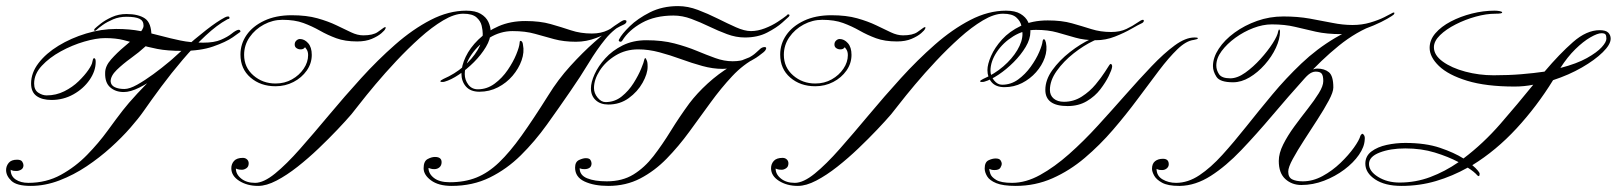

<svg xmlns="http://www.w3.org/2000/svg" viewBox="-55 -610 5305 630"><path d="M326 -515Q371 -515 406 -508Q441 -501 472.5 -492.5Q504 -484 537.5 -477Q571 -470 612 -470Q648 -470 670 -479.5Q692 -489 705 -499.5Q718 -510 726 -512Q731 -513 733 -510Q735 -507 733 -505Q731 -503 708.5 -487.5Q686 -472 644.5 -457.5Q603 -443 543 -443Q494 -443 461 -449.5Q428 -456 402 -464Q376 -472 350.5 -478.5Q325 -485 290 -485Q261 -485 221.5 -473.5Q182 -462 144.5 -441.5Q107 -421 82 -394Q57 -367 57 -336Q57 -315 70.5 -306Q84 -297 98 -297Q129 -297 156 -310.5Q183 -324 203 -343.5Q223 -363 235 -380.5Q247 -398 248 -407Q249 -411 250 -415Q251 -419 254 -419Q259 -419 259 -407Q259 -377 239 -348Q219 -319 186 -300.5Q153 -282 114 -282Q83 -282 65 -295Q47 -308 47 -336Q47 -371 71.5 -403Q96 -435 137 -460Q178 -485 227.5 -500Q277 -515 326 -515ZM360 -564Q399 -564 420.5 -549.5Q442 -535 442 -491Q442 -476 422 -457.5Q402 -439 375 -419.5Q348 -400 328 -380.5Q308 -361 308 -343Q309 -330 321.5 -324Q334 -318 353 -318Q370 -318 395 -332Q420 -346 448 -366.5Q476 -387 501.5 -408.5Q527 -430 544.5 -446Q562 -462 566 -465Q573 -470 576 -470Q579 -470 579 -466.5Q579 -463 577 -458Q576 -456 559 -440.5Q542 -425 516.5 -403Q491 -381 461 -359Q431 -337 402 -322.5Q373 -308 351 -308Q324 -308 306.5 -323.5Q289 -339 290 -371Q290 -393 309.5 -415Q329 -437 353.5 -457.5Q378 -478 397 -495.5Q416 -513 416 -526Q416 -542 402.5 -548.5Q389 -555 360 -555Q336 -555 316 -546.5Q296 -538 282 -528Q268 -518 263 -513Q259 -509 257 -509Q251 -509 256 -516Q261 -521 275.5 -532.5Q290 -544 312 -554Q334 -564 360 -564ZM693 -556Q698 -556 698 -552Q698 -548 695.5 -548Q693 -548 690 -546Q657 -528 619.5 -493Q582 -458 544.5 -414Q507 -370 474 -325.5Q441 -281 416 -245Q400 -222 372.5 -190.5Q345 -159 308.5 -126Q272 -93 229.5 -64.5Q187 -36 140 -18Q93 0 46 0Q0 0 -17.5 -16.5Q-35 -33 -35 -52Q-35 -65 -26.5 -75.5Q-18 -86 1 -86Q14 -86 18 -79.5Q22 -73 22 -68Q22 -58 14.5 -53.5Q7 -49 -1 -49Q-12 -49 -16 -51Q-20 -53 -20 -53Q-20 -32 -3.5 -21Q13 -10 38 -10Q97 -10 145 -36.5Q193 -63 231 -102Q269 -141 298 -181Q327 -221 348 -248Q365 -270 395.5 -303Q426 -336 465 -373.5Q504 -411 544.5 -447Q585 -483 621.5 -511.5Q658 -540 683 -553Q689 -556 693 -556Z M1475 -575Q1505 -575 1522.5 -564.5Q1540 -554 1547.5 -538Q1555 -522 1555 -506Q1555 -482 1539.5 -456Q1524 -430 1500 -406Q1476 -382 1450.5 -365Q1425 -348 1404 -342Q1401 -341 1395 -341Q1390 -341 1390 -343.5Q1390 -346 1400 -351Q1437 -367 1466 -392Q1495 -417 1512 -445.5Q1529 -474 1529 -499Q1529 -510 1525.5 -525.5Q1522 -541 1508.5 -553Q1495 -565 1465 -565Q1436 -565 1399 -543Q1362 -521 1322.5 -485.5Q1283 -450 1245.5 -410Q1208 -370 1176.5 -332.5Q1145 -295 1124.5 -268.5Q1104 -242 1098 -235Q1080 -214 1052 -184.5Q1024 -155 990.5 -123Q957 -91 921.5 -63Q886 -35 852.5 -17.5Q819 0 792 0Q756 0 730 -16.5Q704 -33 704 -58Q704 -72 713 -82Q722 -92 742 -92Q750 -92 755.5 -87Q761 -82 761 -74Q761 -63 753.5 -58Q746 -53 739 -53Q729 -53 724 -55Q719 -57 719 -57Q719 -38 736.5 -24Q754 -10 782 -10Q810 -10 847.5 -40.5Q885 -71 929.5 -121.5Q974 -172 1024.5 -232.5Q1075 -293 1129.5 -353Q1184 -413 1241.5 -463.5Q1299 -514 1358 -544.5Q1417 -575 1475 -575ZM902 -560Q951 -560 986.5 -550Q1022 -540 1049 -527Q1076 -514 1097 -504Q1118 -494 1137 -494Q1169 -494 1184.5 -505Q1200 -516 1204 -519Q1208 -521 1208 -521Q1213 -521 1209 -515Q1208 -511 1196.5 -501Q1185 -491 1165 -482.5Q1145 -474 1117 -474Q1077 -474 1048.5 -484.5Q1020 -495 994.5 -509.5Q969 -524 940.5 -534.5Q912 -545 872 -545Q840 -545 811 -529.5Q782 -514 764 -488Q746 -462 746 -430Q746 -389 776.5 -362.5Q807 -336 849 -336Q879 -336 903 -349.5Q927 -363 941.5 -384.5Q956 -406 956 -429Q956 -441 951 -448Q946 -455 946 -455Q946 -455 942.5 -451.5Q939 -448 931 -448Q924 -448 918 -452Q912 -456 912 -464Q912 -472 917.5 -477Q923 -482 929 -482Q944 -482 956 -468.5Q968 -455 968 -430Q968 -402 951.5 -378.5Q935 -355 908 -341Q881 -327 849 -327Q800 -327 767 -355.5Q734 -384 734 -431Q734 -466 754 -495Q774 -524 812 -542Q850 -560 902 -560Z M1998 -543Q2001 -543 2000.5 -538.5Q2000 -534 1993 -530Q1983 -526 1958.5 -512Q1934 -498 1901.5 -485.5Q1869 -473 1835 -473Q1795 -473 1763.5 -481.5Q1732 -490 1700.5 -499Q1669 -508 1627 -508Q1587 -508 1551 -486Q1515 -464 1492.5 -431.5Q1470 -399 1470 -367Q1470 -348 1481.5 -332.5Q1493 -317 1513 -317Q1543 -317 1568 -335.5Q1593 -354 1611 -380.5Q1629 -407 1639 -431.5Q1649 -456 1650 -469Q1650 -478 1655 -475.5Q1660 -473 1661 -463Q1666 -439 1656.5 -412Q1647 -385 1627 -361.5Q1607 -338 1579 -323.5Q1551 -309 1518 -309Q1489 -309 1474 -326Q1459 -343 1459 -369Q1459 -394 1473 -423.5Q1487 -453 1514.5 -480Q1542 -507 1581 -524Q1620 -541 1669 -541Q1717 -541 1752 -531Q1787 -521 1818.5 -510.5Q1850 -500 1887 -500Q1917 -500 1939.5 -511Q1962 -522 1977 -532.5Q1992 -543 1998 -543ZM1993 -544Q2001 -544 2000.5 -540.5Q2000 -537 2000 -537Q1960 -517 1931.5 -482Q1903 -447 1876.5 -403Q1850 -359 1816 -310Q1779 -256 1739.5 -201Q1700 -146 1654 -100.5Q1608 -55 1552 -27.5Q1496 0 1427 0Q1384 0 1359.5 -18Q1335 -36 1335 -58Q1335 -81 1348 -88Q1361 -95 1372 -95Q1394 -95 1394 -78Q1394 -67 1387 -61Q1380 -55 1370 -55Q1363 -55 1358.5 -56.5Q1354 -58 1351 -59Q1351 -40 1369 -26Q1387 -12 1421 -12Q1470 -12 1508.5 -27.5Q1547 -43 1582.5 -77Q1618 -111 1656.5 -165Q1695 -219 1744 -297Q1776 -349 1816.5 -393.5Q1857 -438 1895.5 -472Q1934 -506 1961 -525Q1988 -544 1993 -544Z M2170 -590Q2202 -590 2235 -577.5Q2268 -565 2300 -549Q2332 -533 2360 -520.5Q2388 -508 2409 -508Q2431 -508 2454.5 -517Q2478 -526 2497 -538.5Q2516 -551 2526 -559Q2529 -564 2533.5 -562.5Q2538 -561 2533 -555Q2530 -552 2511.5 -535.5Q2493 -519 2462 -503Q2431 -487 2389 -487Q2360 -487 2330.5 -498Q2301 -509 2272 -523Q2243 -537 2213.5 -548Q2184 -559 2155 -559Q2094 -559 2051 -535Q2008 -511 1987 -477Q1985 -473 1980 -473Q1978 -473 1976 -475.5Q1974 -478 1977 -482Q1985 -498 2011 -523.5Q2037 -549 2077.5 -569.5Q2118 -590 2170 -590ZM2424 -428Q2434 -428 2430.5 -424.5Q2427 -421 2427 -421Q2384 -399 2347.5 -360Q2311 -321 2276.5 -273.5Q2242 -226 2207 -178Q2172 -130 2132.5 -89.5Q2093 -49 2046 -24.5Q1999 0 1941 0Q1894 0 1863 -14.5Q1832 -29 1832 -60Q1832 -79 1845 -85Q1858 -91 1867 -91Q1879 -91 1882.5 -85Q1886 -79 1886 -74Q1886 -64 1879.5 -59.5Q1873 -55 1863 -55Q1855 -55 1851 -56.5Q1847 -58 1847 -58Q1847 -35 1871.5 -25Q1896 -15 1936 -15Q1987 -15 2023.5 -37.5Q2060 -60 2089 -97.5Q2118 -135 2146 -180.5Q2174 -226 2207 -271Q2232 -304 2267 -336Q2302 -368 2342.5 -392.5Q2383 -417 2424 -428ZM2066 -478Q2118 -478 2158 -467.5Q2198 -457 2230.5 -443.5Q2263 -430 2292 -419.5Q2321 -409 2349 -409Q2378 -409 2396.5 -418Q2415 -427 2425.5 -437Q2436 -447 2441 -451Q2448 -456 2455 -455.5Q2462 -455 2457 -446Q2455 -441 2434 -426Q2413 -411 2382 -397.5Q2351 -384 2316 -384Q2284 -384 2249.5 -393.5Q2215 -403 2179.5 -416Q2144 -429 2108.5 -438.5Q2073 -448 2039 -448Q1998 -448 1965 -428Q1932 -408 1913 -378.5Q1894 -349 1894 -321Q1894 -304 1906 -289.5Q1918 -275 1932 -275Q1962 -275 1985 -293.5Q2008 -312 2024 -337.5Q2040 -363 2049 -385Q2058 -407 2059 -414Q2060 -419 2062.5 -419Q2065 -419 2066 -414Q2068 -411 2069 -406Q2070 -401 2070 -391Q2070 -368 2053.5 -338.5Q2037 -309 2008 -288Q1979 -267 1941 -267Q1915 -267 1899.5 -281.5Q1884 -296 1884 -320Q1884 -340 1896 -366.5Q1908 -393 1931 -418.5Q1954 -444 1988 -461Q2022 -478 2066 -478Z M3246 -575Q3276 -575 3293.5 -564.5Q3311 -554 3318.5 -538Q3326 -522 3326 -506Q3326 -482 3310.5 -456Q3295 -430 3271 -406Q3247 -382 3221.5 -365Q3196 -348 3175 -342Q3172 -341 3166 -341Q3161 -341 3161 -343.5Q3161 -346 3171 -351Q3208 -367 3237 -392Q3266 -417 3283 -445.5Q3300 -474 3300 -499Q3300 -510 3296.5 -525.5Q3293 -541 3279.5 -553Q3266 -565 3236 -565Q3207 -565 3170 -543Q3133 -521 3093.5 -485.5Q3054 -450 3016.5 -410Q2979 -370 2947.5 -332.5Q2916 -295 2895.5 -268.5Q2875 -242 2869 -235Q2851 -214 2823 -184.5Q2795 -155 2761.5 -123Q2728 -91 2692.5 -63Q2657 -35 2623.5 -17.5Q2590 0 2563 0Q2527 0 2501 -16.5Q2475 -33 2475 -58Q2475 -72 2484 -82Q2493 -92 2513 -92Q2521 -92 2526.5 -87Q2532 -82 2532 -74Q2532 -63 2524.5 -58Q2517 -53 2510 -53Q2500 -53 2495 -55Q2490 -57 2490 -57Q2490 -38 2507.5 -24Q2525 -10 2553 -10Q2581 -10 2618.5 -40.5Q2656 -71 2700.5 -121.5Q2745 -172 2795.5 -232.5Q2846 -293 2900.5 -353Q2955 -413 3012.5 -463.5Q3070 -514 3129 -544.5Q3188 -575 3246 -575ZM2673 -560Q2722 -560 2757.5 -550Q2793 -540 2820 -527Q2847 -514 2868 -504Q2889 -494 2908 -494Q2940 -494 2955.5 -505Q2971 -516 2975 -519Q2979 -521 2979 -521Q2984 -521 2980 -515Q2979 -511 2967.5 -501Q2956 -491 2936 -482.5Q2916 -474 2888 -474Q2848 -474 2819.5 -484.5Q2791 -495 2765.5 -509.5Q2740 -524 2711.5 -534.5Q2683 -545 2643 -545Q2611 -545 2582 -529.5Q2553 -514 2535 -488Q2517 -462 2517 -430Q2517 -389 2547.5 -362.5Q2578 -336 2620 -336Q2650 -336 2674 -349.5Q2698 -363 2712.5 -384.5Q2727 -406 2727 -429Q2727 -441 2722 -448Q2717 -455 2717 -455Q2717 -455 2713.5 -451.5Q2710 -448 2702 -448Q2695 -448 2689 -452Q2683 -456 2683 -464Q2683 -472 2688.5 -477Q2694 -482 2700 -482Q2715 -482 2727 -468.5Q2739 -455 2739 -430Q2739 -402 2722.5 -378.5Q2706 -355 2679 -341Q2652 -327 2620 -327Q2571 -327 2538 -355.5Q2505 -384 2505 -431Q2505 -466 2525 -495Q2545 -524 2583 -542Q2621 -560 2673 -560Z M3695 -545Q3699 -545 3698 -540.5Q3697 -536 3690 -533Q3681 -529 3657.5 -515.5Q3634 -502 3603.5 -490Q3573 -478 3541 -478Q3503 -478 3473.5 -486.5Q3444 -495 3414 -503.5Q3384 -512 3344 -512Q3304 -512 3270 -491Q3236 -470 3215.5 -439Q3195 -408 3195 -378Q3195 -361 3206.5 -346.5Q3218 -332 3233 -332Q3262 -332 3285.5 -349Q3309 -366 3327 -391Q3345 -416 3355 -439.5Q3365 -463 3366 -475Q3368 -483 3371.5 -481Q3375 -479 3377 -470Q3382 -446 3373 -420.5Q3364 -395 3344.5 -373Q3325 -351 3298.5 -337.5Q3272 -324 3241 -324Q3213 -324 3199 -340Q3185 -356 3185 -380Q3185 -399 3197 -426.5Q3209 -454 3233 -480.5Q3257 -507 3294.5 -525Q3332 -543 3383 -543Q3429 -543 3462.5 -533.5Q3496 -524 3526 -514.5Q3556 -505 3591 -505Q3620 -505 3641 -515Q3662 -525 3676 -535Q3690 -545 3695 -545ZM3864 -487Q3877 -487 3875.5 -484Q3874 -481 3862 -479Q3837 -476 3808.5 -448.5Q3780 -421 3747.5 -378Q3715 -335 3677.5 -284.5Q3640 -234 3597 -184Q3554 -134 3504.5 -92Q3455 -50 3398.5 -25Q3342 0 3278 0Q3236 0 3214 -9Q3192 -18 3184 -31.5Q3176 -45 3176 -57Q3176 -78 3188.5 -84Q3201 -90 3212 -90Q3224 -90 3228 -84Q3232 -78 3232 -73Q3232 -67 3227.5 -59.5Q3223 -52 3208 -52Q3201 -52 3197 -53.5Q3193 -55 3191 -56Q3191 -51 3194.5 -40Q3198 -29 3214 -19.5Q3230 -10 3266 -10Q3311 -10 3358 -36Q3405 -62 3453 -104.5Q3501 -147 3547.5 -198Q3594 -249 3638.5 -299.5Q3683 -350 3723.5 -392.5Q3764 -435 3799.5 -461Q3835 -487 3864 -487ZM3581 -498Q3583 -498 3589.5 -496.5Q3596 -495 3588 -492Q3567 -492 3534 -476.5Q3501 -461 3468 -435Q3435 -409 3412.5 -377.5Q3390 -346 3390 -315Q3390 -297 3402.5 -286.5Q3415 -276 3436 -276Q3468 -276 3494.5 -293Q3521 -310 3540 -333Q3559 -356 3570.5 -374Q3582 -392 3584 -395Q3589 -403 3592 -399Q3595 -395 3594 -390Q3593 -381 3583 -360.5Q3573 -340 3555.5 -317Q3538 -294 3511 -278Q3484 -262 3448 -262Q3375 -262 3375 -315Q3375 -348 3398 -380Q3421 -412 3455.5 -439Q3490 -466 3524.5 -482Q3559 -498 3581 -498Z M4518 -569Q4523 -569 4518 -562Q4515 -559 4497 -548.5Q4479 -538 4452 -526.5Q4425 -515 4397 -506.5Q4369 -498 4347 -498Q4298 -498 4262.5 -506Q4227 -514 4194 -522Q4161 -530 4118 -530Q4089 -530 4057.5 -518Q4026 -506 3998.5 -486Q3971 -466 3953.5 -442.5Q3936 -419 3936 -395Q3936 -380 3945 -366.5Q3954 -353 3982 -353Q4005 -353 4031 -371.5Q4057 -390 4081 -416.5Q4105 -443 4121 -468Q4137 -493 4139 -507Q4141 -515 4143 -513Q4145 -511 4145 -507Q4145 -482 4131.5 -453Q4118 -424 4095 -398Q4072 -372 4045 -356Q4018 -340 3991 -340Q3948 -340 3936.5 -358Q3925 -376 3925 -393Q3925 -421 3944 -450Q3963 -479 3996 -503Q4029 -527 4070 -541.5Q4111 -556 4156 -556Q4203 -556 4242.5 -549Q4282 -542 4316.5 -535Q4351 -528 4383 -528Q4414 -528 4441 -536Q4468 -544 4487 -553.5Q4506 -563 4511 -566Q4516 -569 4518 -569ZM4466 -537Q4468 -537 4466 -534.5Q4464 -532 4459 -530Q4396 -507 4338 -460Q4280 -413 4226 -353Q4172 -293 4120 -231.5Q4068 -170 4018 -117.5Q3968 -65 3918 -33Q3868 -1 3817 0Q3816 0 3815.5 0Q3815 0 3814 0Q3777 0 3758 -10.5Q3739 -21 3732 -34Q3725 -47 3725 -56Q3725 -73 3735 -81Q3745 -89 3761 -89Q3780 -89 3780 -71Q3780 -63 3773.5 -57.5Q3767 -52 3758 -52Q3748 -52 3744 -54Q3740 -56 3740 -56Q3740 -33 3759.5 -21.5Q3779 -10 3804 -10Q3843 -10 3880.5 -35Q3918 -60 3956 -102Q3994 -144 4034.5 -195Q4075 -246 4119.5 -299.5Q4164 -353 4215 -401.5Q4266 -450 4326 -485.5Q4386 -521 4456 -536Q4459 -537 4462 -537Q4465 -537 4466 -537ZM4267 -385Q4291 -385 4305.5 -373Q4320 -361 4320 -323Q4320 -308 4305 -280Q4290 -252 4268 -218Q4246 -184 4224 -150Q4202 -116 4187 -88.5Q4172 -61 4172 -47Q4172 -28 4185 -21.5Q4198 -15 4220 -15Q4253 -15 4285 -32.5Q4317 -50 4343.5 -75.5Q4370 -101 4387.5 -125.5Q4405 -150 4409 -165Q4410 -167 4412 -169Q4414 -171 4415 -171Q4418 -171 4421 -166Q4424 -161 4423 -152Q4422 -128 4404 -102Q4386 -76 4356 -53.5Q4326 -31 4289.5 -17Q4253 -3 4215 -3Q4184 -3 4162.5 -22.5Q4141 -42 4141 -82Q4141 -107 4155.5 -136Q4170 -165 4192 -195Q4214 -225 4236 -253Q4258 -281 4272.5 -304.5Q4287 -328 4287 -344Q4287 -361 4282 -368Q4277 -375 4262 -375Q4250 -375 4237.5 -364.5Q4225 -354 4213 -339Q4201 -324 4188 -311Q4177 -312 4168.5 -312Q4160 -312 4163 -316Q4165 -319 4177 -330Q4189 -341 4205.5 -353.5Q4222 -366 4239 -375.5Q4256 -385 4267 -385Z M4849 -575Q4858 -575 4866 -573.5Q4874 -572 4874 -569Q4874 -565 4852 -565Q4822 -565 4787.5 -555.5Q4753 -546 4721.5 -530Q4690 -514 4670 -494.5Q4650 -475 4650 -455Q4650 -429 4679 -408Q4708 -387 4753 -375Q4798 -363 4846 -363Q4895 -363 4937 -366.5Q4979 -370 5013 -375Q5062 -433 5106.5 -472Q5151 -511 5194 -511Q5214 -511 5222 -503Q5230 -495 5230 -483Q5230 -464 5204 -438.5Q5178 -413 5135.5 -388.5Q5093 -364 5041 -347Q4988 -261 4921 -188.5Q4854 -116 4776 -68Q4788 -58 4794 -50.5Q4800 -43 4800 -41Q4800 -32 4797 -32Q4797 -32 4796 -32.5Q4795 -33 4793 -34Q4788 -40 4780 -46.5Q4772 -53 4761 -60Q4711 -32 4657 -16Q4603 0 4544 0Q4489 0 4457 -21.5Q4425 -43 4425 -73Q4425 -98 4445 -113Q4465 -128 4495 -134.5Q4525 -141 4556 -141Q4623 -141 4670 -125Q4717 -109 4747 -90Q4812 -139 4868.5 -204Q4925 -269 4976 -332Q4961 -329 4945.5 -327.5Q4930 -326 4915 -326Q4821 -326 4759 -345Q4697 -364 4666.5 -393.5Q4636 -423 4636 -453Q4636 -479 4655 -501Q4674 -523 4705.5 -539.5Q4737 -556 4774.5 -565.5Q4812 -575 4849 -575ZM5065 -387Q5119 -401 5152 -419.5Q5185 -438 5200.5 -455Q5216 -472 5216 -483Q5216 -493 5213 -497Q5210 -501 5200 -501Q5187 -501 5163.5 -487.5Q5140 -474 5114 -448.5Q5088 -423 5065 -387ZM4537 -11Q4590 -11 4638 -29Q4686 -47 4731 -78Q4697 -96 4653 -109.5Q4609 -123 4556 -123Q4507 -123 4472 -109.5Q4437 -96 4437 -72Q4437 -48 4467 -29.5Q4497 -11 4537 -11Z"/></svg>

Font: Kapakana
Style: Regular
Weight: 400
Designer: Kousuke Nagai
Version: Version 1.002